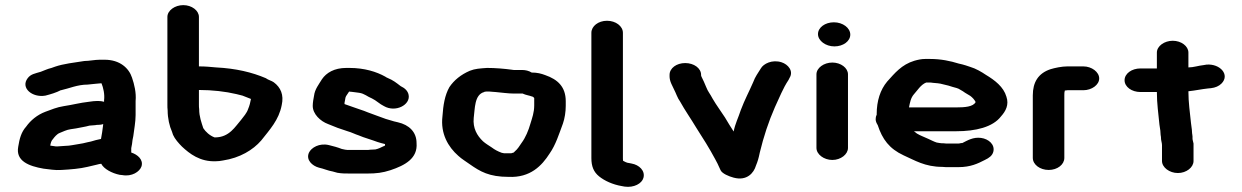

<svg xmlns="http://www.w3.org/2000/svg" viewBox="-20 -718 4847 749"><path d="M322 -388C329 -389 335 -389 341 -390C346 -390 366 -393 373 -393H376C383 -376 389 -350 386 -327V-321C379 -323 371 -324 364 -324H358C350 -324 340 -323 327 -321C291 -317 263 -309 229 -304C202 -300 179 -290 157 -282C125 -270 99 -248 82 -224C63 -203 56 -177 51 -145C41 -90 92 -70 150 -60C171 -58 194 -53 220 -55C256 -57 292 -60 321 -67L355 -75C360 -76 369 -79 375 -79C385 -59 417 -42 447 -36L457 -35C494 -28 525 -48 532 -69C540 -95 517 -115 492 -123V-140L495 -156L497 -172L500 -187C503 -212 509 -242 509 -269V-324C512 -356 504 -389 495 -415C483 -452 448 -485 388 -485H369C350 -485 327 -480 309 -480C270 -474 227 -469 195 -458L181 -453C164 -449 153 -443 139 -438C116 -431 100 -429 88 -413C59 -375 106 -336 157 -345C177 -350 200 -357 217 -366H218C250 -373 282 -388 322 -388ZM383 -234C382 -232 382 -230 382 -228C380 -208 377 -194 374 -176C359 -173 348 -170 335 -166L321 -163C318 -162 307 -160 304 -159L287 -156C271 -154 253 -149 235 -149C226 -148 217 -148 206 -147H197L176 -150C178 -161 180 -169 187 -176C192 -183 202 -195 212 -199C225 -204 240 -212 256 -214L276 -217C294 -221 312 -223 329 -228C335 -229 352 -229 359 -231H364C371 -231 377 -232 383 -234Z M756 -367C808 -367 860 -361 902 -351L926 -345C933 -343 947 -336 959 -332C956 -317 954 -307 948 -293C943 -277 930 -263 921 -251C898 -225 875 -182 819 -182H817C798 -189 782 -204 773 -218C766 -240 757 -263 757 -292C756 -298 756 -304 756 -310ZM695 -698C662 -698 633 -677 633 -652V-310C633 -302 633 -295 634 -287C634 -257 641 -226 651 -204L655 -192C662 -176 677 -159 690 -146C719 -119 760 -86 823 -89C831 -89 840 -90 850 -92C916 -102 967 -133 999 -170C1032 -212 1068 -250 1079 -308C1088 -348 1075 -377 1048 -397C1040 -403 1026 -406 1017 -413C963 -436 901 -451 823 -455C799 -457 784 -459 756 -459V-652C756 -677 728 -698 695 -698Z M1574 -348C1571 -363 1560 -374 1543 -382C1526 -395 1514 -405 1492 -414C1488 -416 1485 -417 1483 -419C1449 -438 1402 -453 1343 -453H1331C1284 -453 1253 -434 1236 -409C1224 -389 1208 -370 1205 -344C1203 -334 1200 -318 1200 -305C1200 -273 1230 -245 1260 -234C1283 -224 1310 -214 1336 -206C1351 -202 1366 -194 1379 -190L1397 -183C1411 -178 1423 -174 1436 -170L1453 -164C1460 -162 1472 -158 1482 -156V-151C1481 -149 1478 -148 1475 -147C1467 -143 1455 -137 1444 -135L1424 -134C1419 -133 1414 -133 1409 -133H1334C1331 -134 1329 -134 1327 -134L1313 -137C1298 -143 1280 -148 1263 -152C1226 -161 1194 -142 1185 -122C1173 -94 1198 -71 1224 -64C1243 -60 1259 -52 1278 -49L1296 -44C1313 -41 1328 -41 1349 -41H1411C1449 -41 1472 -44 1503 -54C1560 -73 1610 -100 1605 -160C1605 -203 1576 -231 1532 -241C1523 -243 1510 -246 1502 -249L1485 -254C1473 -258 1464 -262 1452 -266L1414 -280C1405 -284 1396 -287 1387 -290L1361 -299C1349 -303 1336 -308 1324 -312V-317C1325 -324 1326 -329 1327 -333C1327 -337 1329 -340 1330 -343L1342 -361C1344 -360 1347 -360 1350 -360C1362 -358 1370 -358 1381 -356C1402 -353 1413 -341 1431 -334C1448 -326 1461 -312 1478 -304C1523 -278 1582 -309 1574 -348Z M2057 -341H2058C2059 -340 2064 -337 2064 -335V-307C2064 -279 2056 -258 2049 -235C2042 -210 2030 -181 2015 -161C2006 -148 2000 -137 1988 -127L1984 -123L1974 -120H1947L1937 -122C1921 -128 1910 -134 1898 -143C1886 -151 1874 -158 1864 -167C1841 -189 1824 -218 1828 -258C1833 -293 1830 -349 1869 -359L1870 -360C1875 -361 1879 -361 1884 -361H1888C1895 -360 1903 -360 1913 -359C1936 -357 1963 -353 1986 -353H2019C2031 -347 2044 -346 2057 -341ZM2054 -435C2043 -442 2030 -445 2016 -445H1986C1984 -445 1981 -445 1977 -446C1947 -450 1913 -453 1880 -453C1852 -451 1833 -450 1813 -442C1778 -427 1751 -405 1733 -378C1715 -346 1709 -308 1706 -264C1698 -197 1728 -145 1768 -110C1782 -97 1798 -88 1813 -77C1853 -49 1888 -28 1964 -28C2049 -24 2094 -72 2124 -119C2148 -153 2161 -196 2176 -236C2183 -256 2187 -282 2187 -305V-323C2187 -379 2156 -408 2107 -425C2091 -431 2076 -435 2054 -435Z M2287 -590V-101C2287 -69 2296 -47 2317 -30C2338 -13 2370 2 2406 8L2417 10C2453 15 2484 -2 2490 -24C2498 -52 2473 -75 2444 -80L2434 -82C2427 -82 2415 -88 2412 -90H2411C2410 -94 2410 -98 2410 -101V-590C2410 -616 2382 -637 2348 -637C2314 -637 2287 -616 2287 -590Z M2592 -426V-420C2592 -412 2594 -402 2599 -391L2609 -370C2617 -355 2623 -335 2633 -322C2651 -289 2677 -252 2696 -220C2723 -178 2747 -140 2770 -97L2779 -80C2785 -68 2785 -66 2791 -54C2797 -41 2823 -30 2842 -25C2894 -11 2921 -44 2929 -72C2936 -89 2939 -99 2944 -123C2959 -185 2978 -243 3003 -300C3021 -338 3034 -373 3056 -406L3060 -414C3077 -441 3054 -467 3029 -475C2992 -487 2958 -469 2948 -451C2937 -433 2926 -419 2918 -397C2902 -360 2885 -329 2870 -289C2860 -258 2848 -236 2842 -205C2829 -225 2821 -238 2808 -260C2792 -285 2775 -307 2760 -333C2749 -354 2742 -360 2735 -378C2729 -394 2723 -405 2716 -420C2716 -421 2716 -422 2715 -423V-426C2715 -452 2687 -472 2653 -472C2619 -472 2592 -452 2592 -426Z M3165 -428V-141C3165 -116 3194 -94 3227 -94C3260 -94 3288 -116 3288 -141V-428C3288 -453 3260 -474 3227 -474C3194 -474 3165 -453 3165 -428ZM3171 -585C3171 -559 3201 -537 3235 -537C3269 -537 3297 -557 3297 -583C3297 -609 3268 -631 3233 -631C3199 -631 3171 -611 3171 -585Z M3526 -299C3530 -319 3533 -336 3545 -350C3558 -364 3572 -388 3593 -396H3606C3610 -396 3614 -396 3618 -395L3640 -393C3643 -392 3645 -392 3647 -392C3658 -389 3668 -387 3680 -384L3696 -379C3706 -376 3718 -374 3726 -368C3733 -364 3740 -360 3745 -356L3765 -344C3773 -338 3781 -330 3786 -320C3777 -301 3742 -299 3710 -299ZM3400 -270C3397 -265 3396 -258 3396 -253C3396 -245 3399 -238 3404 -230C3422 -175 3449 -138 3505 -112C3548 -93 3588 -67 3656 -67C3665 -66 3672 -66 3677 -66H3719C3766 -66 3795 -80 3822 -94C3839 -102 3851 -111 3855 -126C3862 -154 3837 -176 3807 -180C3776 -184 3754 -170 3734 -160H3730C3725 -159 3722 -158 3719 -158H3677C3674 -158 3668 -158 3661 -159C3656 -159 3651 -159 3646 -160L3634 -162C3622 -166 3613 -171 3602 -176C3583 -185 3572 -188 3557 -197L3548 -204C3547 -205 3546 -205 3545 -206H3710C3786 -206 3853 -222 3885 -264C3903 -284 3917 -309 3906 -341C3895 -379 3861 -405 3826 -426C3810 -437 3786 -451 3765 -457L3747 -463C3738 -466 3729 -468 3720 -470C3688 -480 3651 -488 3608 -488H3589C3575 -488 3561 -485 3547 -481C3497 -466 3470 -432 3441 -400C3414 -368 3400 -324 3400 -273Z M4132 -102V-346C4132 -356 4132 -357 4134 -365H4136C4139 -366 4142 -365 4144 -366H4206C4239 -366 4268 -387 4268 -412C4268 -437 4239 -459 4206 -459H4144C4122 -459 4094 -453 4078 -448C4030 -432 4009 -397 4009 -346V-102C4009 -76 4037 -55 4071 -55C4105 -55 4132 -76 4132 -102Z M4493 -513V-451H4429C4395 -451 4367 -431 4367 -405C4367 -379 4395 -359 4429 -359H4493C4493 -313 4499 -275 4503 -232C4504 -221 4507 -211 4507 -201C4507 -195 4508 -189 4509 -183V-180C4509 -170 4513 -161 4513 -152V-90C4513 -65 4542 -43 4575 -43C4608 -43 4636 -65 4636 -90V-158C4635 -164 4632 -172 4632 -178C4633 -188 4630 -196 4630 -204C4630 -215 4627 -226 4626 -239C4622 -279 4616 -318 4616 -362C4645 -365 4665 -370 4693 -373L4704 -374C4721 -376 4735 -382 4745 -392C4779 -426 4740 -470 4687 -466L4675 -464C4655 -462 4636 -455 4616 -455V-513C4616 -538 4588 -559 4555 -559C4522 -559 4493 -538 4493 -513Z"/></svg>

Font: Blanket
Style: Sik
Weight: 700
Foundry: Cannot Into Space Fonts
Version: Version 0.9